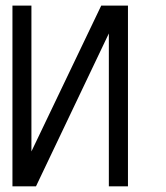

<svg xmlns="http://www.w3.org/2000/svg" viewBox="-20 -657 586 677"><path d="M23.9 -637.2H90.8V-123L336.9 -637.2H431.2V0H363.8V-539.1L106.9 0H23.9Z"/></svg>

Font: Anonymous Pro
Style: Regular
Weight: 400
Monospace: yes
Designer: Mark Simonson
Version: Version 1.002